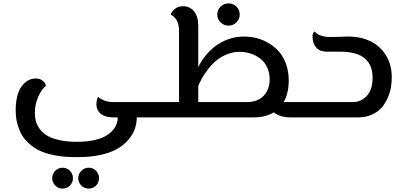

<svg xmlns="http://www.w3.org/2000/svg" viewBox="-20 -697 2405 1140"><path d="M423.8 235.8Q357.9 235.8 304.2 225.1Q250.5 214.4 214.8 197.3Q179.2 180.2 152.3 155.3Q125.5 130.4 110.8 106Q96.2 81.5 87.2 52.2Q78.1 22.9 75.7 1Q73.2 -21 73.2 -44.9Q73.2 -85 80.6 -117.4Q87.9 -149.9 99.6 -170.7Q111.3 -191.4 127.2 -205.3Q143.1 -219.2 159.2 -225.1Q175.3 -231 191.9 -231Q217.8 -231 233.6 -217.5Q249.5 -204.1 252.9 -188Q226.6 -167 206.8 -122.3Q187 -77.6 187 -26.9Q187 -1.5 192.6 20.8Q198.2 43 214.6 66.7Q231 90.3 257.6 106.9Q284.2 123.5 329.6 134.3Q375 145 435.1 145Q556.6 145 617.9 103.8Q679.2 62.5 679.2 0H654.8Q624.5 0 602.5 -8.1Q580.6 -16.1 569.8 -29.1Q559.1 -42 554.9 -58.3Q550.8 -74.7 553 -90.8Q555.2 -106.9 562 -122.1Q574.7 -109.9 599.4 -100.3Q624 -90.8 653.8 -90.8H930.2V0H792Q792 33.7 781.5 65.4Q771 97.2 745.6 128.7Q720.2 160.2 681.9 183.6Q643.6 207 582.8 221.4Q522 235.8 445.8 235.8ZM351.1 422.9Q326.2 422.9 308.1 404.5Q290 386.2 290 360.8Q290 335.4 308.1 317.1Q326.2 298.8 351.1 298.8Q377.4 298.8 395.3 316.9Q413.1 335 413.1 360.8Q413.1 386.7 395.3 404.8Q377.4 422.9 351.1 422.9ZM506.8 422.9Q481.4 422.9 463.1 404.8Q444.8 386.7 444.8 360.8Q444.8 335 463.1 316.9Q481.4 298.8 506.8 298.8Q532.7 298.8 550.3 316.9Q567.9 335 567.9 360.8Q567.9 386.7 550.3 404.8Q532.7 422.9 506.8 422.9Z M1337.4 -544.9Q1309.6 -544.9 1289.8 -564.2Q1270 -583.5 1270 -610.8Q1270 -638.7 1289.8 -657.7Q1309.6 -676.8 1337.4 -676.8Q1364.7 -676.8 1384 -657.7Q1403.3 -638.7 1403.3 -610.8Q1403.3 -584 1384 -564.5Q1364.7 -544.9 1337.4 -544.9ZM1664.1 -90.8H1806.2V0H1704.1Q1643.6 0 1605 -29.8Q1558.6 0 1484.4 0H930.2V-90.8H1043V-513.2Q1043 -536.6 1038.1 -554.7Q1033.2 -572.8 1024.2 -584Q1015.1 -595.2 1009 -600.3Q1002.9 -605.5 994.1 -610.8Q997.1 -626 1017.1 -643.1Q1037.1 -660.2 1067.4 -660.2Q1106.9 -660.2 1132.1 -629.9Q1157.2 -599.6 1157.2 -543.9V-297.9Q1171.4 -329.6 1195.1 -360.1Q1218.8 -390.6 1252.4 -418.2Q1286.1 -445.8 1332.3 -462.9Q1378.4 -480 1429.2 -480Q1467.3 -480 1504.2 -470.7Q1541 -461.4 1575.7 -440.7Q1610.4 -419.9 1636.5 -390.4Q1662.6 -360.8 1678.5 -316.7Q1694.3 -272.5 1694.3 -219.2Q1694.3 -143.1 1664.1 -90.8ZM1444.3 -90.8Q1510.7 -90.8 1545.9 -128.9Q1581.1 -167 1581.1 -226.1Q1581.1 -266.1 1565.7 -298.1Q1550.3 -330.1 1524.7 -349.4Q1499 -368.7 1468 -378.9Q1437 -389.2 1403.3 -389.2Q1363.3 -389.2 1326.4 -374Q1289.6 -358.9 1263.4 -336.7Q1237.3 -314.5 1214.8 -285.4Q1192.4 -256.3 1179.2 -232.4Q1166 -208.5 1157.2 -186V-90.8Z M1806.2 0V-90.8H2074.2Q2088.9 -90.8 2103.8 -94.5Q2118.7 -98.1 2135 -108.4Q2151.4 -118.7 2163.8 -134.3Q2176.3 -149.9 2184.3 -175.8Q2192.4 -201.7 2192.4 -234.9Q2192.4 -390.1 2001 -390.1H1919.9Q1879.4 -390.1 1858.4 -413.6Q1837.4 -437 1835.9 -473.1Q1834.5 -489.3 1838.9 -499Q1843.3 -508.8 1849.1 -509.8Q1856.9 -497.1 1881.3 -487.1Q1905.8 -477.1 1943.4 -477.1Q1955.1 -477.1 1995.4 -478.5Q2035.6 -480 2049.3 -480Q2121.6 -480 2179.2 -452.1Q2236.8 -424.3 2271.5 -368.7Q2306.2 -313 2306.2 -237.8Q2306.2 -206.1 2300.3 -174.6Q2294.4 -143.1 2279.8 -111.1Q2265.1 -79.1 2243.2 -54.9Q2221.2 -30.8 2186 -15.4Q2150.9 0 2106.9 0Z"/></svg>

Font: El Messiri SemiBold
Style: Regular
Weight: 600
Designer: Mohamed Gaber
Foundry: Kief Type Foundry
Version: Version 2.007;PS 002.007;hotconv 1.0.88;makeotf.lib2.5.64775